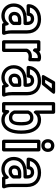

<svg xmlns="http://www.w3.org/2000/svg" viewBox="1000 -1816 850 2891"><g transform="rotate(90 1425.5 -370.0)"><path d="M435 -128C435 -89 439 -54 447 -25H368C366 -34 363 -40 362 -50C362 -50 349 -101 318 -62C296 -34 266 -15 218 -15C155 -15 112 -48 92 -95C85 -111 81 -128 81 -148C81 -260 160 -298 276 -298H332C347 -298 357 -312 357 -323V-353C357 -413 325 -459 262 -459C221 -459 183 -438 172 -395H94C100 -427 118 -451 138 -469C167 -495 212 -513 269 -513C350 -513 399 -481 423 -423C431 -403 435 -380 435 -352ZM269 -563C202 -563 145 -542 105 -507C72 -478 42 -432 42 -370C42 -359 52 -345 67 -345H194C205 -345 219 -355 219 -370C219 -397 233 -409 262 -409C294 -409 307 -396 307 -353V-348H276C151 -348 31 -299 31 -148C31 -122 36 -98 46 -75C74 -11 135 35 218 35C261 35 296 22 324 1C329 13 335 25 350 25H479C490 25 504 15 504 0V-8C504 -11 503 -14 502 -17C490 -45 485 -81 485 -128V-352C485 -488 395 -563 269 -563ZM158 -159C158 -107 199 -73 246 -73C296 -73 336 -101 355 -138C357 -141 357 -145 357 -149V-240C357 -255 343 -265 332 -265H280C219 -265 158 -236 158 -159ZM208 -159C208 -200 232 -215 280 -215H307V-155C296 -137 275 -123 246 -123C223 -123 208 -136 208 -159Z M840 -513C843 -513 850 -513 854 -512L853 -424C844 -425 838 -425 831 -425C775 -425 734 -401 714 -356C713 -353 712 -349 712 -346V-25H635V-503H707L708 -464C708 -464 736 -418 755 -453C774 -489 800 -513 840 -513ZM839 -563C805 -563 778 -552 755 -533C753 -544 743 -553 731 -553H610C599 -553 585 -543 585 -528V0C585 11 595 25 610 25H737C748 25 762 15 762 0V-340C774 -363 791 -375 831 -375C842 -375 862 -372 875 -371C895 -369 902 -385 902 -396L904 -532C904 -558 867 -563 839 -563Z M1365 -128C1365 -89 1369 -54 1377 -25H1298C1296 -34 1293 -40 1292 -50C1292 -50 1279 -101 1248 -62C1226 -34 1196 -15 1148 -15C1085 -15 1042 -48 1022 -95C1015 -111 1011 -128 1011 -148C1011 -260 1090 -298 1206 -298H1262C1277 -298 1287 -312 1287 -323V-353C1287 -413 1255 -459 1192 -459C1151 -459 1113 -438 1102 -395H1024C1030 -427 1048 -451 1068 -469C1097 -495 1142 -513 1199 -513C1280 -513 1329 -481 1353 -423C1361 -403 1365 -380 1365 -352ZM1199 -563C1132 -563 1075 -542 1035 -507C1002 -478 972 -432 972 -370C972 -359 982 -345 997 -345H1124C1135 -345 1149 -355 1149 -370C1149 -397 1163 -409 1192 -409C1224 -409 1237 -396 1237 -353V-348H1206C1081 -348 961 -299 961 -148C961 -122 966 -98 976 -75C1004 -11 1065 35 1148 35C1191 35 1226 22 1254 1C1259 13 1265 25 1280 25H1409C1420 25 1434 15 1434 0V-8C1434 -11 1433 -14 1432 -17C1420 -45 1415 -81 1415 -128V-352C1415 -488 1325 -563 1199 -563ZM1088 -159C1088 -107 1129 -73 1176 -73C1226 -73 1266 -101 1285 -138C1287 -141 1287 -145 1287 -149V-240C1287 -255 1273 -265 1262 -265H1210C1149 -265 1088 -236 1088 -159ZM1138 -159C1138 -200 1162 -215 1210 -215H1237V-155C1226 -137 1205 -123 1176 -123C1153 -123 1138 -136 1138 -159ZM1239 -725H1310L1229 -624H1181ZM1224 -775C1216 -775 1208 -771 1203 -763L1116 -612C1093 -572 1137 -574 1137 -574H1241C1248 -574 1255 -577 1260 -583L1382 -734C1413 -773 1362 -775 1362 -775Z M1944 -270V-259C1944 -143 1913 -66 1854 -32C1835 -21 1812 -15 1785 -15C1735 -15 1705 -36 1682 -70C1682 -70 1642 -107 1637 -59L1633 -25H1566V-725H1643V-481C1643 -481 1660 -429 1688 -466C1710 -495 1738 -513 1784 -513C1902 -513 1944 -400 1944 -270ZM1680 1C1706 22 1742 35 1785 35C1819 35 1850 28 1878 12C1961 -35 1994 -136 1994 -259V-270C1994 -310 1991 -348 1983 -383C1961 -479 1899 -563 1784 -563C1748 -563 1719 -554 1693 -538V-750C1693 -761 1683 -775 1668 -775H1541C1530 -775 1516 -765 1516 -750V0C1516 11 1526 25 1541 25H1655C1668 25 1678 15 1680 1ZM1752 -79C1852 -79 1868 -178 1868 -259V-270C1868 -350 1851 -448 1752 -448C1697 -448 1663 -419 1645 -378C1644 -375 1643 -371 1643 -368V-160C1643 -157 1644 -153 1645 -150C1662 -108 1697 -79 1752 -79ZM1753 -129C1720 -129 1705 -141 1693 -165V-363C1705 -387 1718 -398 1752 -398C1801 -398 1818 -354 1818 -270V-259C1818 -173 1803 -129 1753 -129Z M2210 -25H2133V-503H2210ZM2235 25C2246 25 2260 15 2260 0V-528C2260 -539 2250 -553 2235 -553H2108C2097 -553 2083 -543 2083 -528V0C2083 11 2093 25 2108 25ZM2171 -617C2142 -617 2125 -632 2125 -665C2125 -697 2143 -713 2171 -713C2201 -713 2217 -699 2217 -665C2217 -631 2201 -617 2171 -617ZM2171 -567C2226 -567 2267 -606 2267 -665C2267 -724 2226 -763 2171 -763C2117 -763 2075 -722 2075 -665C2075 -606 2117 -567 2171 -567Z M2746 -128C2746 -89 2750 -54 2758 -25H2679C2677 -34 2674 -40 2673 -50C2673 -50 2660 -101 2629 -62C2607 -34 2577 -15 2529 -15C2466 -15 2423 -48 2403 -95C2396 -111 2392 -128 2392 -148C2392 -260 2471 -298 2587 -298H2643C2658 -298 2668 -312 2668 -323V-353C2668 -413 2636 -459 2573 -459C2532 -459 2494 -438 2483 -395H2405C2411 -427 2429 -451 2449 -469C2478 -495 2523 -513 2580 -513C2661 -513 2710 -481 2734 -423C2742 -403 2746 -380 2746 -352ZM2580 -563C2513 -563 2456 -542 2416 -507C2383 -478 2353 -432 2353 -370C2353 -359 2363 -345 2378 -345H2505C2516 -345 2530 -355 2530 -370C2530 -397 2544 -409 2573 -409C2605 -409 2618 -396 2618 -353V-348H2587C2462 -348 2342 -299 2342 -148C2342 -122 2347 -98 2357 -75C2385 -11 2446 35 2529 35C2572 35 2607 22 2635 1C2640 13 2646 25 2661 25H2790C2801 25 2815 15 2815 0V-8C2815 -11 2814 -14 2813 -17C2801 -45 2796 -81 2796 -128V-352C2796 -488 2706 -563 2580 -563ZM2469 -159C2469 -107 2510 -73 2557 -73C2607 -73 2647 -101 2666 -138C2668 -141 2668 -145 2668 -149V-240C2668 -255 2654 -265 2643 -265H2591C2530 -265 2469 -236 2469 -159ZM2519 -159C2519 -200 2543 -215 2591 -215H2618V-155C2607 -137 2586 -123 2557 -123C2534 -123 2519 -136 2519 -159Z"/></g></svg>

Font: Asimov
Style: NarOu
Weight: 500
Designer: Google
Version: Version 2.000980; 2014